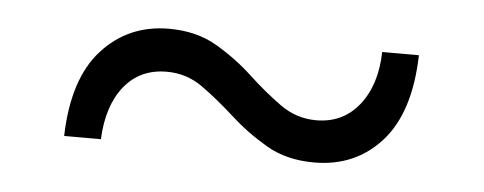

<svg xmlns="http://www.w3.org/2000/svg" viewBox="-27 -475 630 250"><g transform="rotate(5 287.5 -350.5)"><path d="M389 -272Q353 -272 326.5 -287.5Q300 -303 278 -323Q256 -343 235 -358Q214 -373 188 -373Q153 -373 132.5 -347.5Q112 -322 110 -278H62Q64 -353 98.5 -391Q133 -429 186 -429Q222 -429 248.5 -413.5Q275 -398 296.5 -378Q318 -358 339.5 -342.5Q361 -327 387 -327Q422 -327 443 -353.5Q464 -380 465 -423H513Q511 -348 477 -310Q443 -272 389 -272Z"/></g></svg>

Font: Montserrat Thin
Style: Regular
Weight: 400
Version: Version 9.000